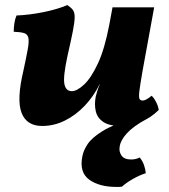

<svg xmlns="http://www.w3.org/2000/svg" viewBox="-20 -487 667 756"><path d="M146 9Q85 9 65 -42.5Q45 -94 72 -208Q84 -263 89.5 -294Q95 -325 91.5 -339Q88 -353 74 -357Q60 -361 34 -362Q34 -377 36.5 -394.5Q39 -412 45 -426Q95 -428 150 -439Q205 -450 245 -467Q259 -458 266.5 -448.5Q274 -439 274 -420Q274 -401 267 -365Q260 -329 246 -268Q228 -185 233.5 -156.5Q239 -128 263 -128Q283 -128 311 -154Q339 -180 365.5 -237Q392 -294 410 -388L423 -458H587L541 -206Q532 -154 529 -130Q526 -106 529 -98.5Q532 -91 542 -91Q554 -91 577 -110Q586 -102 594.5 -85.5Q603 -69 605 -54Q574 -23 534.5 -7Q495 9 456 9Q410 9 386.5 -7Q363 -23 357 -49.5Q351 -76 357 -107Q360 -118 363.5 -130Q367 -142 373 -155H372Q349 -108 314 -71Q279 -34 236 -12.5Q193 9 146 9ZM506 -21 555 -17Q505 10 479.5 38Q454 66 451 92Q448 110 458.5 125.5Q469 141 497 141Q505 141 514 139Q523 137 530 133Q541 146 547 163Q553 180 554 195Q529 203 503.5 217.5Q478 232 460 248Q453 249 449 249Q445 249 438 249Q371 249 331.5 220.5Q292 192 304 130Q308 106 325 80.5Q342 55 384 29Q426 3 506 -21Z"/></svg>

Font: Vollkorn ExtraBold
Style: Italic
Weight: 800
Italic angle: -11°
Designer: Friedrich Althausen
Foundry: Friedrich Althausen
Version: Version 5.000; ttfautohint (v1.8.3)